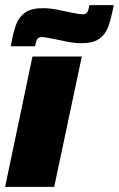

<svg xmlns="http://www.w3.org/2000/svg" viewBox="-29 -731 465 751"><path d="M-9 0 98 -510H291L183 0ZM139 -699Q169 -699 201 -692Q233 -685 239 -684L260 -680Q283 -675 294 -675Q307 -675 312 -682.5Q317 -690 321 -711H416Q405 -655 394 -625.5Q383 -596 359 -579Q335 -562 290 -562Q260 -562 228 -569Q196 -576 190 -577L169 -581Q146 -586 135 -586Q122 -586 117 -578.5Q112 -571 108 -550H13Q23 -605 34 -635Q45 -665 69.5 -682Q94 -699 139 -699Z"/></svg>

Font: Saira Semi Condensed Black
Style: Italic
Weight: 900
Width: 4
Italic angle: -12°
Designer: Hector Gatti with collaboration of the Omnibus-Type team
Foundry: Omnibus-Type
Version: Version 1.001; ttfautohint (v1.8)